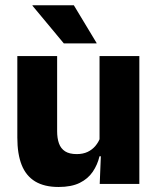

<svg xmlns="http://www.w3.org/2000/svg" viewBox="-20 -707 606 738"><path d="M46.6 -491.4H199.6V-202.7Q199.6 -175.7 206.6 -155.9Q213.6 -136.1 230.1 -125.4Q246.7 -114.7 275 -114.7Q299.1 -114.7 316.9 -123.2Q334.6 -131.7 346.7 -146.1Q358.9 -160.5 365 -177.9L388.7 -106.4H362.5Q354.7 -73.5 336.4 -46.6Q318.1 -19.7 286.3 -4Q254.5 11.7 205.1 11.7Q150.6 11.7 115.3 -9.5Q80.1 -30.8 63.3 -72.9Q46.6 -115 46.6 -178.1ZM362.6 -491.4H515.6V0H363.3L368.3 -122.9L362.6 -137.2ZM351.3 -541.7 263.8 -686.8H104.9V-684.9L225.3 -540.2H351.3Z"/></svg>

Font: Anek Kannada Medium
Style: Regular
Weight: 500
Designer: Vaishnavi Murthy, Maithili Shingre (Kannada) & Yesha Goshar (Latin)
Foundry: Ek Type
Version: Version 1.003